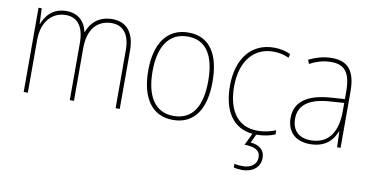

<svg xmlns="http://www.w3.org/2000/svg" viewBox="-74 -742 2296 1185"><g transform="rotate(10 1073.5 -149.0)"><path d="M546 -538C462 -538 413 -493 390 -430H388C374 -495 330 -538 258 -538C166 -538 128 -478 109 -431H107L103 -528H83V0H109V-329C109 -445 171 -513 258 -513C322 -513 372 -471 372 -358V0H398V-331C398 -454 459 -513 546 -513C610 -513 659 -470 659 -364V0H685V-366C685 -484 628 -538 546 -538Z M1220 -264C1220 -423 1164 -538 1022 -538C890 -538 817 -436 817 -265C817 -97 885 10 1019 10C1156 10 1220 -97 1220 -264ZM844 -265C844 -421 905 -513 1022 -513C1147 -513 1193 -408 1193 -264C1193 -110 1140 -15 1019 -15C900 -15 844 -112 844 -265Z M1544 10C1589 10 1631 0 1659 -12V-38C1626 -24 1585 -15 1545 -15C1412 -15 1356 -121 1356 -260C1356 -416 1434 -513 1558 -513C1591 -513 1624 -507 1656 -492L1662 -516C1631 -530 1598 -538 1558 -538C1416 -538 1330 -429 1330 -259C1330 -111 1388 -4 1518 9L1482 84C1546 84 1581 102 1581 146C1581 191 1544 216 1494 216C1473 216 1457 215 1441 210V234C1456 238 1474 240 1494 240C1560 240 1606 203 1606 145C1606 98 1574 68 1517 64L1542 10Z M1921 -537C1871 -537 1822 -523 1777 -501L1787 -476C1836 -502 1879 -512 1921 -512C2005 -512 2043 -467 2043 -347V-301L1955 -295C1816 -285 1733 -234 1733 -129C1733 -49 1780 10 1878 10C1975 10 2020 -42 2042 -99H2044L2047 0H2069V-353C2069 -483 2021 -537 1921 -537ZM1956 -271 2043 -277V-220C2042 -98 1993 -14 1878 -14C1803 -14 1761 -57 1761 -129C1761 -220 1834 -263 1956 -271Z"/></g></svg>

Font: Noto Sans Ethiopic SemiCondensed Thin
Style: Regular
Weight: 100
Width: 4
Designer: Monotype Design Team
Foundry: Monotype Imaging Inc.
Version: Version 2.102